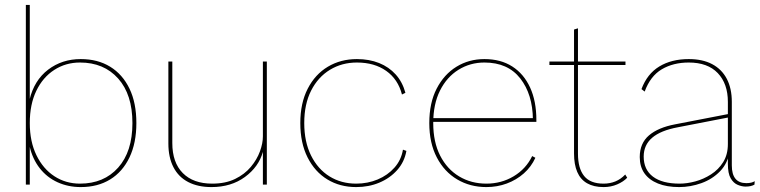

<svg xmlns="http://www.w3.org/2000/svg" viewBox="-20 -750 3087 780"><path d="M308 10Q257 10 214 -9.5Q171 -29 141.5 -66.5Q112 -104 100 -157L101 -159V0H85V-730H101V-343L100 -345Q119 -424 175.5 -467Q232 -510 308 -510Q377 -510 427.5 -479Q478 -448 506 -390Q534 -332 534 -250Q534 -169 506 -110.5Q478 -52 427.5 -21Q377 10 308 10ZM305 -4Q402 -4 460 -69Q518 -134 518 -250Q518 -366 460 -431Q402 -496 305 -496Q247 -496 200.5 -466Q154 -436 127.5 -381Q101 -326 101 -250Q101 -175 128 -119.5Q155 -64 201 -34Q247 -4 305 -4Z M839 10Q784 10 744.5 -10.5Q705 -31 684.5 -71Q664 -111 664 -167V-500H680V-169Q680 -90 722.5 -47Q765 -4 842 -4Q896 -4 935 -23Q974 -42 999 -72Q1024 -102 1036 -135Q1048 -168 1048 -196V-500H1064V0H1048V-133Q1031 -72 975 -31Q919 10 839 10Z M1430 -510Q1480 -510 1520 -494Q1560 -478 1587.5 -447.5Q1615 -417 1627 -373L1613 -366Q1597 -428 1549 -462Q1501 -496 1430 -496Q1369 -496 1320.5 -466.5Q1272 -437 1244 -382Q1216 -327 1216 -250Q1216 -174 1243.5 -118.5Q1271 -63 1318.5 -33.5Q1366 -4 1427 -4Q1474 -4 1514.5 -21Q1555 -38 1582.5 -69Q1610 -100 1617 -142L1631 -137Q1623 -92 1593.5 -59Q1564 -26 1521 -8Q1478 10 1427 10Q1361 10 1310 -21Q1259 -52 1229.5 -110.5Q1200 -169 1200 -250Q1200 -331 1230 -389.5Q1260 -448 1312 -479Q1364 -510 1430 -510Z M1956 10Q1890 10 1837.5 -21Q1785 -52 1754.5 -110.5Q1724 -169 1724 -250Q1724 -332 1754 -390Q1784 -448 1834.5 -479Q1885 -510 1948 -510Q2014 -510 2061 -480Q2108 -450 2133.5 -394.5Q2159 -339 2159 -262Q2159 -261 2159 -259Q2159 -257 2159 -255H1732V-270H2152L2145 -264Q2144 -367 2093.5 -431.5Q2043 -496 1948 -496Q1890 -496 1842.5 -466.5Q1795 -437 1767.5 -382Q1740 -327 1740 -250Q1740 -173 1768 -118Q1796 -63 1845 -33.5Q1894 -4 1956 -4Q2017 -4 2067 -34Q2117 -64 2142 -116L2155 -109Q2138 -72 2108 -45.5Q2078 -19 2039 -4.5Q2000 10 1956 10Z M2328 -635V-126Q2328 -66 2353 -35Q2378 -4 2432 -4Q2458 -4 2480 -13Q2502 -22 2520 -41L2528 -28Q2513 -12 2487.5 -1Q2462 10 2432 10Q2392 10 2365 -5.5Q2338 -21 2325 -51.5Q2312 -82 2312 -126V-630ZM2521 -500V-486H2212V-500Z M2937 -336Q2937 -410 2896 -453Q2855 -496 2778 -496Q2715 -496 2668.5 -468.5Q2622 -441 2599 -378L2586 -388Q2609 -450 2658.5 -480Q2708 -510 2778 -510Q2834 -510 2873 -489.5Q2912 -469 2932.5 -430Q2953 -391 2953 -336V-78Q2953 -6 3012 -6Q3034 -6 3046 -14L3045 0Q3031 8 3009 8Q2994 8 2977 1Q2960 -6 2948.5 -25.5Q2937 -45 2937 -84V-130L2944 -136Q2937 -87 2905.5 -54.5Q2874 -22 2829.5 -6Q2785 10 2739 10Q2689 10 2653 -4.5Q2617 -19 2598 -46Q2579 -73 2579 -112Q2579 -168 2616.5 -200Q2654 -232 2723 -245L2940 -287V-273L2734 -233Q2664 -220 2629.5 -190.5Q2595 -161 2595 -114Q2595 -61 2632.5 -32.5Q2670 -4 2741 -4Q2771 -4 2804.5 -13Q2838 -22 2868.5 -41.5Q2899 -61 2918 -91.5Q2937 -122 2937 -165Z"/></svg>

Font: Work Sans Thin
Style: Regular
Weight: 250
Designer: Wei Huang
Foundry: Wei Huang
Version: Version 2.012